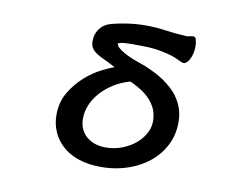

<svg xmlns="http://www.w3.org/2000/svg" viewBox="-75 -745 1151 898"><g transform="rotate(10 500.0 -296.0)"><path d="M545.9 -542 500 -542.5Q483.4 -542.5 465.3 -541.3Q447.3 -540 435.5 -535.2Q433.6 -534.7 433.1 -533.7L435.1 -528.8L436 -527.8Q436.5 -524.4 438.2 -521.7Q439.9 -519 441.7 -517.3Q443.4 -515.6 444.3 -515.1Q455.1 -504.9 475.3 -493.7Q495.6 -482.4 518.6 -473.4Q541.5 -464.4 565.9 -456.1Q568.4 -455.6 571 -454.6Q573.7 -453.6 577.1 -452.4Q580.6 -451.2 597.2 -443.4Q631.3 -427.7 646 -418.9Q694.8 -390.6 727.1 -354.5Q749 -329.6 763.2 -295.9Q777.3 -262.2 777.3 -219.7Q777.3 -158.2 751 -108.4Q725.1 -58.6 680.7 -23.9Q627 18.1 555.2 36.6Q507.8 48.8 456.1 48.8Q396 48.8 350.1 33.2Q298.3 16.1 265.1 -17.6Q239.3 -43 225.1 -75.7Q209 -112.8 209 -155.3Q209 -215.8 236.8 -263.2Q264.6 -309.6 303 -343.5Q341.3 -377.4 383.8 -398.4Q414.1 -413.6 438 -421.9Q399.4 -442.9 378.4 -451.7Q345.7 -467.3 332 -481L329.1 -484.4Q315.4 -500 315.4 -523.4Q315.4 -530.8 316.9 -542.7Q318.4 -554.7 324.7 -567.9Q331.1 -581.5 342.8 -593.8Q353.5 -604.5 371.1 -612.8Q397 -622.6 452.6 -631.8Q500.5 -639.6 549.3 -639.6Q598.1 -639.6 643.6 -632.8Q688.5 -626 735.4 -624Q740.2 -623 743.7 -623Q749.5 -623 759.5 -625.5Q769.5 -627.9 773.2 -627.9Q776.9 -627.9 778.8 -627.4Q785.2 -626 788.6 -619.1Q793.9 -602.5 793.9 -584.5Q793.9 -562 788.1 -542.5Q781.2 -518.1 768.6 -505.4Q760.3 -497.1 752 -497.1Q748.5 -497.1 746.3 -498Q744.1 -499 741.2 -500.2Q738.3 -501.5 732.7 -503.7Q727.1 -505.9 724.1 -507.6Q721.2 -509.3 720.2 -509.8H719.7Q695.8 -522 649.9 -531.7Q603.5 -542 545.9 -542ZM334 -159.2Q334 -111.8 366.2 -79.1Q382.3 -63.5 406.2 -54.2Q430.2 -44.9 461.9 -44.9Q513.2 -44.9 560.1 -68.4Q591.3 -83.5 614.3 -106.4Q634.3 -126.5 646.7 -151.4Q659.2 -176.3 659.2 -205.6Q659.2 -212.9 658.2 -219.7Q655.3 -248.5 643.6 -270.5Q626 -303.2 592.8 -328.6Q565.9 -349.1 522.9 -368.7Q482.4 -357.4 450.2 -337.9Q376.5 -293 348.1 -226.6Q334 -193.8 334 -159.2Z"/></g></svg>

Font: Bakudai
Style: Bold
Weight: 700
Version: Version 1.48